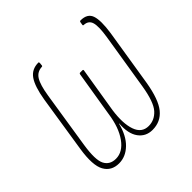

<svg xmlns="http://www.w3.org/2000/svg" viewBox="-133 -606 734 734"><g transform="rotate(-45 233.5 -239.5)"><path d="M114 6Q73 6 54.5 -27Q36 -60 48 -138L84 -369Q94 -430 113 -457.5Q132 -485 168 -485Q171 -485 171 -480L170 -470Q170 -464 166 -464Q140 -463 126.5 -441.5Q113 -420 105 -369L69 -139Q58 -68 71.5 -41.5Q85 -15 118 -15Q155 -15 182.5 -53.5Q210 -92 219 -156L249 -340Q250 -345 254 -345H266Q271 -345 270 -340L240 -156Q231 -92 244.5 -53.5Q258 -15 295 -15Q327 -15 350 -40.5Q373 -66 385 -139L422 -369Q430 -420 423.5 -441.5Q417 -463 392 -464Q388 -464 389 -469L391 -481Q392 -485 396 -485Q433 -485 442.5 -457.5Q452 -430 443 -369L406 -138Q393 -60 366 -27Q339 6 295 6Q259 6 238.5 -22Q218 -50 222 -102H221Q208 -50 179 -22Q150 6 114 6Z"/></g></svg>

Font: Sofia Sans Extra Condensed Thin
Style: Italic
Weight: 250
Italic angle: -9°
Version: Version 4.100